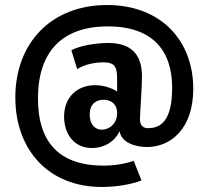

<svg xmlns="http://www.w3.org/2000/svg" viewBox="-20 -602 819 764"><path d="M385 -86C359 -86 337 -106 337 -146C337 -191 365 -205 392 -205C420 -205 446 -190 446 -152C446 -108 413 -86 385 -86ZM512 38C477 50 437 57 392 57C210 57 131 -42 131 -210C131 -396 227 -497 409 -497C587 -497 665 -401 665 -253C665 -120 619 -92 569 -92C553 -92 537 -99 537 -128C537 -149 545 -258 545 -297C545 -388 500 -431 410 -431C366 -431 298 -421 264 -402L287 -327C323 -350 370 -354 391 -354C438 -354 446 -334 446 -289V-238C419 -255 387 -263 358 -263C290 -263 235 -218 235 -138C235 -72 272 -13 346 -13C389 -13 433 -33 456 -80C463 -34 519 -17 565 -17C659 -17 749 -89 749 -249C749 -440 621 -582 406 -582C184 -582 41 -431 41 -214C41 -7 172 142 385 142C439 142 499 133 543 116Z"/></svg>

Font: CantoraOne
Style: Regular
Weight: 400
Designer: Pablo Impallari, Rodrigo Fuenzalida
Foundry: Pablo Impallari
Version: Version 1.001